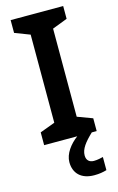

<svg xmlns="http://www.w3.org/2000/svg" viewBox="-141 -770 651 1059"><g transform="rotate(-15 185.0 -241.0)"><path d="M236 113C236 76 262 43 307 0H335V-73L249 -105V-608L335 -641V-714H35V-641L121 -608V-105L35 -73V0H224C181 32 145 79 145 127C145 191 186 232 260 232C290 232 310 228 331 222V147C318 150 299 155 278 155C253 155 236 141 236 113Z"/></g></svg>

Font: Noto Sans Vithkuqi SemiBold
Style: Regular
Weight: 600
Version: Version 1.001